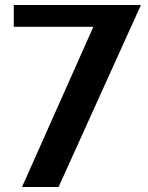

<svg xmlns="http://www.w3.org/2000/svg" viewBox="-20 -698 593 767"><path d="M214 49H68L353 -591H35V-678H543Z"/></svg>

Font: BM HANNA Pro
Style: Regular
Weight: 400
Designer: Woowa Brothers : Cheoljun Lim; Soyoung Lee; & Sandoll : Jooyeon Kang;
Foundry: Sandoll Communications Inc.
Version: Version 1.000;PS 1;hotconv 16.6.51;makeotf.lib2.5.65220